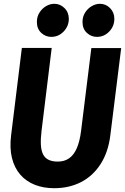

<svg xmlns="http://www.w3.org/2000/svg" viewBox="-20 -980 658 1010"><path d="M265 10Q208.5 10 163 -8Q117.5 -26 86.8 -61.2Q56 -96.5 43 -148.5Q30 -200.5 38.5 -269L95 -728H252L198.5 -291.5Q193.5 -250 195 -219.5Q196.5 -189 206 -169.2Q215.5 -149.5 234.8 -139.8Q254 -130 284 -130Q318.5 -130 343.2 -147Q368 -164 383.8 -199.8Q399.5 -235.5 406.5 -291.5L460.5 -727H617.5L560.5 -269Q549.5 -179.5 509.2 -117Q469 -54.5 406.5 -22.2Q344 10 265 10ZM250 -786Q219.5 -786 196.8 -807.2Q174 -828.5 174 -864.5Q174 -892.5 187.8 -914Q201.5 -935.5 222.5 -947.8Q243.5 -960 265.5 -960Q296.5 -960 319.2 -937.5Q342 -915 342 -881Q342 -842.5 314.8 -814.2Q287.5 -786 250 -786ZM490 -786Q459.5 -786 436.8 -807.2Q414 -828.5 414 -864.5Q414 -892.5 427.8 -914Q441.5 -935.5 462.8 -947.8Q484 -960 505.5 -960Q537 -960 559.2 -937.2Q581.5 -914.5 581.5 -881Q581.5 -842 554.5 -814Q527.5 -786 490 -786Z"/></svg>

Font: Spline Sans Mono
Style: Italic
Weight: 400
Italic angle: -4°
Monospace: yes
Designer: Eben Sorkin, Mirko Velimirovic
Foundry: Sorkin Type
Version: Version 1.004